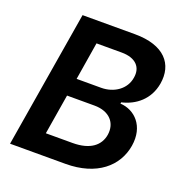

<svg xmlns="http://www.w3.org/2000/svg" viewBox="-130 -843 917 959"><g transform="rotate(20 328.5 -363.5)"><path d="M26.3 0H320.7C486.9 0 583.1 -84.9 601.9 -198.2C620 -308.2 552.6 -372.9 475.9 -376.8L477.3 -383.9C550.4 -400.9 614.3 -450.6 629.6 -538.7C648.1 -647 583.1 -727.3 425.4 -727.3H147ZM176.5 -110.1 211.6 -323.2H357.2C438.6 -323.2 480.1 -273.4 469.8 -208.5C460.2 -150.9 413.4 -110.1 318.2 -110.1ZM228 -418 260.7 -618.6H394.2C471.2 -618.6 505 -578.1 495 -521.7C485.4 -458.1 426.5 -418 358.3 -418Z"/></g></svg>

Font: Margiela Sans Semi Bold
Style: Italic
Weight: 600
Italic angle: -9.39999°
Designer: Stefan Endress, Andreas Faust
Version: Version 1.100;FEAKit 1.0